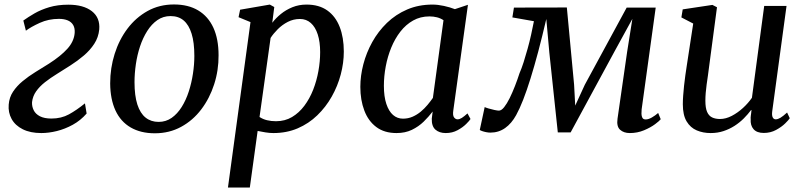

<svg xmlns="http://www.w3.org/2000/svg" viewBox="-20 -586 3602 860"><path d="M165 10Q116 10 82 -7Q48 -24 32 -53.2Q16 -82.5 19 -117.5Q21.5 -150 38.5 -175.5Q55.5 -201 81.5 -222.5Q107.5 -244 138.2 -263Q169 -282 199.5 -301Q252.5 -335 282 -367.8Q311.5 -400.5 314.5 -438.5Q316 -459.5 308 -473.5Q300 -487.5 283.8 -494.5Q267.5 -501.5 244 -501.5Q197.5 -501.5 158 -483.5Q118.5 -465.5 96 -448.5L84.5 -494Q106 -509.5 134.5 -526Q163 -542.5 200.8 -553.8Q238.5 -565 286 -565Q354 -565 391.5 -535.8Q429 -506.5 424.5 -454Q421 -418.5 402.2 -389.8Q383.5 -361 355.2 -337Q327 -313 295.2 -292.8Q263.5 -272.5 234.5 -254.5Q206 -237 181.5 -217.8Q157 -198.5 141.8 -176.8Q126.5 -155 123.5 -128.5Q122.5 -109.5 130.8 -92.5Q139 -75.5 158.8 -65.2Q178.5 -55 210.5 -55Q254.5 -55 288.8 -73.8Q323 -92.5 360.5 -123L368 -77.5Q341 -46.5 306 -27.2Q271 -8 234.5 1Q198 10 165 10Z M759 -566Q823.5 -566 868 -539.2Q912.5 -512.5 935.8 -461.8Q959 -411 959 -338.5Q959.5 -271 939.2 -208.2Q919 -145.5 881.5 -96Q844 -46.5 791.2 -17.8Q738.5 11 673.5 11Q610.5 11 565.5 -15Q520.5 -41 497.2 -91.2Q474 -141.5 473.5 -212.5Q473.5 -281 493.5 -344.5Q513.5 -408 551 -457.8Q588.5 -507.5 641.2 -536.8Q694 -566 759 -566ZM744 -514Q711 -514 685 -496Q659 -478 639.5 -447.2Q620 -416.5 607.2 -378Q594.5 -339.5 588.5 -298Q582.5 -256.5 582.5 -218Q582.5 -157.5 595.2 -118Q608 -78.5 632.2 -59.2Q656.5 -40 690.5 -40Q723 -40 748.8 -58Q774.5 -76 793.8 -106.8Q813 -137.5 825.5 -176Q838 -214.5 844.2 -255.8Q850.5 -297 850.5 -335.5Q850.5 -396 838.2 -435.2Q826 -474.5 802.8 -494.2Q779.5 -514 744 -514Z M1001 254 1102 -487 1048.5 -509 1055.5 -542.5 1188.5 -565.5 1208.5 -554.5 1199.5 -484Q1215.5 -505 1238.2 -523.5Q1261 -542 1290 -553.8Q1319 -565.5 1353 -565.5Q1409 -565.5 1446 -539.2Q1483 -513 1501.5 -465.5Q1520 -418 1520 -355Q1520 -304 1506.2 -252.2Q1492.5 -200.5 1466 -153.5Q1439.5 -106.5 1401.2 -69.5Q1363 -32.5 1313.5 -11.2Q1264 10 1204.5 10Q1187.5 10 1169.2 7Q1151 4 1134 0.5L1099 254ZM1142.5 -62Q1157.5 -52 1176.2 -47.5Q1195 -43 1216 -43Q1256.5 -43 1288 -61.8Q1319.5 -80.5 1343.2 -112.2Q1367 -144 1382.8 -184.2Q1398.5 -224.5 1406.2 -267.8Q1414 -311 1414 -352.5Q1414 -398.5 1403.2 -431.8Q1392.5 -465 1372.2 -483Q1352 -501 1323.5 -501Q1294.5 -501 1269.2 -488Q1244 -475 1224.2 -455.2Q1204.5 -435.5 1192 -416Z M2010.5 -92Q2007 -69 2013.8 -60.2Q2020.5 -51.5 2029.5 -51.5Q2038.5 -51.5 2048.8 -58Q2059 -64.5 2074 -78L2087.5 -53Q2083.5 -46 2068.2 -30.8Q2053 -15.5 2029.5 -2.8Q2006 10 1976.5 10Q1948 10 1930.5 -5.2Q1913 -20.5 1914 -54.5L1918 -86.5Q1900.5 -63.5 1877.8 -41.2Q1855 -19 1825 -4.5Q1795 10 1756 10Q1701.5 10 1665.5 -17Q1629.5 -44 1611.8 -91Q1594 -138 1594 -197Q1594 -246.5 1607.5 -298.2Q1621 -350 1647.5 -397.8Q1674 -445.5 1713.2 -483.5Q1752.5 -521.5 1803.8 -543.5Q1855 -565.5 1917.5 -565.5Q1941 -565.5 1968.5 -559.5Q1996 -553.5 2017.5 -545L2076 -564.5ZM1966.5 -495.5Q1953 -504.5 1937.2 -508.5Q1921.5 -512.5 1903.5 -512.5Q1863 -512.5 1830.5 -494.2Q1798 -476 1773.5 -444.5Q1749 -413 1732.5 -372.8Q1716 -332.5 1707.8 -288.5Q1699.5 -244.5 1699.5 -201.5Q1699.5 -153.5 1710.5 -120.5Q1721.5 -87.5 1740.5 -71Q1759.5 -54.5 1785 -54.5Q1808 -54.5 1828 -63.2Q1848 -72 1864.8 -86Q1881.5 -100 1895 -116.2Q1908.5 -132.5 1919 -147.5Z M2801 10Q2774 10 2757.5 -4.8Q2741 -19.5 2746 -54.5L2789 -353.5L2812.5 -501.5L2732.5 -355.5L2536 7H2478.5L2440.5 -351L2427 -501Q2408.5 -421.5 2390.8 -354.8Q2373 -288 2356.2 -234.2Q2339.5 -180.5 2323.5 -139.5Q2307.5 -98.5 2292 -70.5Q2271.5 -33 2242.5 -12.5Q2213.5 8 2176.5 8Q2168 8 2157.8 6Q2147.5 4 2139.2 1Q2131 -2 2129 -4L2151 -106.5Q2154 -104.5 2167 -100.5Q2180 -96.5 2194.2 -93.5Q2208.5 -90.5 2214.5 -90.5Q2226 -90.5 2238.2 -106Q2250.5 -121.5 2262.8 -146.2Q2275 -171 2286.5 -200.5Q2298 -230 2307 -258Q2316.5 -279.5 2325.5 -307.8Q2334.5 -336 2343.2 -367.5Q2352 -399 2359 -430.8Q2366 -462.5 2371.5 -491L2275 -508L2282 -552L2519 -552.5L2551.5 -206.5L2556.5 -113L2599.5 -206.5L2787 -552H2917L2854 -96Q2853 -86.5 2853.2 -76Q2853.5 -65.5 2857.5 -58.2Q2861.5 -51 2872 -51Q2884.5 -51 2899.8 -59.8Q2915 -68.5 2928 -80L2939.5 -52Q2934.5 -45 2914.5 -30Q2894.5 -15 2864.8 -2.5Q2835 10 2801 10Z M3163 10Q3129 10 3100.8 -2Q3072.5 -14 3055.5 -42.2Q3038.5 -70.5 3038.5 -119Q3038.5 -136.5 3040 -157.5Q3041.5 -178.5 3044 -202Q3046.5 -225.5 3049.8 -249Q3053 -272.5 3056.5 -294L3085 -480.5L3032 -508L3038 -544L3171 -564L3191.5 -553.5L3156.5 -290Q3154 -269 3151 -248.2Q3148 -227.5 3145.2 -207.8Q3142.5 -188 3141 -169.8Q3139.5 -151.5 3139.5 -135Q3139.5 -102.5 3147.2 -84.8Q3155 -67 3169.8 -60Q3184.5 -53 3205 -53Q3231 -53 3257.8 -67Q3284.5 -81 3308 -102.5Q3331.5 -124 3348 -148L3403 -559.5H3503L3439 -88Q3436.5 -69.5 3441 -60.5Q3445.5 -51.5 3454.5 -51.5Q3464 -51.5 3475.8 -58.5Q3487.5 -65.5 3505.5 -82L3517.5 -56.5Q3513 -49 3497 -33.2Q3481 -17.5 3456.2 -4Q3431.5 9.5 3401 9.5Q3370 9.5 3355.2 -7.5Q3340.5 -24.5 3342.5 -52.5Q3342 -54.5 3342.2 -59Q3342.5 -63.5 3343.2 -69.2Q3344 -75 3344.8 -81Q3345.5 -87 3346 -92.5L3344.5 -93.5Q3330 -74 3311.5 -55.5Q3293 -37 3270 -22.2Q3247 -7.5 3220.5 1.2Q3194 10 3163 10Z"/></svg>

Font: Merriweather 24pt
Style: Italic
Weight: 400
Italic angle: -7.8°
Designer: Eben Sorkin
Foundry: Eben Sorkin
Version: Version 2.101